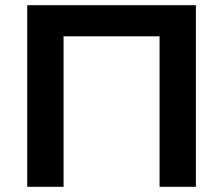

<svg xmlns="http://www.w3.org/2000/svg" viewBox="-20 -720 860 740"><path d="M85 -700H735V0H595V-580H225V0H85Z"/></svg>

Font: Squares Bold
Style: Regular
Weight: 400
Designer: Typetype
Foundry: Typetype
Version: Version 001.000